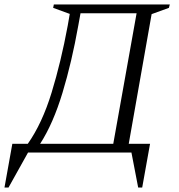

<svg xmlns="http://www.w3.org/2000/svg" viewBox="-63 -680 796 856"><path d="M62 0 -25 156H-43L-8 -39H61Q125 -130 167 -267Q209 -404 239 -566L248 -618L174 -645L177 -660H694L690 -645L613 -617L511 -39H606L571 156H553L523 0ZM286 -566Q257 -403 215.5 -266Q174 -129 116 -39H442L546 -621H296Z"/></svg>

Font: Spectral Light
Style: Italic
Weight: 300
Italic angle: -10°
Designer: Jean-Baptiste Levee
Foundry: Production Type
Version: Version 2.001